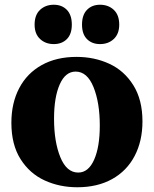

<svg xmlns="http://www.w3.org/2000/svg" viewBox="-20 -780 649 810"><path d="M303 -540Q378 -540 441 -511Q504 -482 542.5 -420.5Q581 -359 581 -268Q581 -185 548 -122Q515 -59 453 -24.5Q391 10 306 10Q231 10 168 -19Q105 -48 66.5 -109Q28 -170 28 -262Q28 -345 61 -408Q94 -471 156 -505.5Q218 -540 303 -540ZM310 -52Q353 -52 377 -106Q401 -160 401 -250Q401 -347 374.5 -412.5Q348 -478 299 -478Q256 -478 232 -424Q208 -370 208 -279Q208 -182 234.5 -117Q261 -52 310 -52ZM126 -676Q126 -717 149 -738.5Q172 -760 207 -760Q241 -760 262 -738.5Q283 -717 283 -676Q283 -636 262 -615Q241 -594 207 -594Q172 -594 149 -615.5Q126 -637 126 -676ZM402 -760Q437 -760 460 -738.5Q483 -717 483 -676Q483 -637 460 -615.5Q437 -594 402 -594Q368 -594 347 -615Q326 -636 326 -676Q326 -717 347 -738.5Q368 -760 402 -760Z"/></svg>

Font: Minipax
Style: Bold
Weight: 700
Designer: Raphaël Ronot, Igor Stepanchenko (Cyrillic)
Foundry: steppetype
Version: Version 1.002